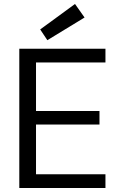

<svg xmlns="http://www.w3.org/2000/svg" viewBox="-20 -945 609 965"><path d="M77 0V-700H510V-631H161V-387H480V-319H161V-69H510V0ZM218 -743 182 -797 357 -925 405 -857Z"/></svg>

Font: DM Sans 9pt
Style: Regular
Weight: 400
Designer: Colophon Foundry, Jonny Pinhorn
Foundry: Colophon Foundry
Version: Version 4.004;gftools[0.9.30]